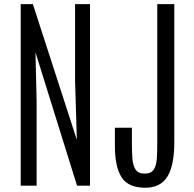

<svg xmlns="http://www.w3.org/2000/svg" viewBox="-20 -879 919 909"><path d="M78.1 0V-859.4H135.7L343.8 -216.8L335.4 -499.5V-859.4H406.2V0H344.7L147.9 -631.3L153.3 -403.3V0ZM667.5 9.8Q587.4 9.8 555.7 -39.6Q523.9 -88.9 523.9 -189.9V-274.4H604.5V-196.3Q604.5 -159.2 606.9 -127.4Q609.4 -95.7 621.8 -76.4Q634.3 -57.1 664.6 -57.1Q695.3 -57.1 707.8 -75.9Q720.2 -94.7 722.4 -127.9Q724.6 -161.1 724.6 -204.1V-859.4H805.2V-206.1Q805.2 -96.2 772.7 -43.2Q740.2 9.8 667.5 9.8Z"/></svg>

Font: Antonio ExtraLight
Style: Regular
Weight: 250
Designer: Vernon Adams
Foundry: Vernon Adams
Version: Version 1.002